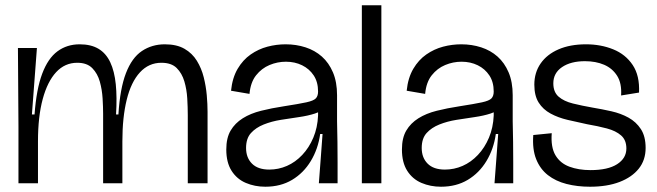

<svg xmlns="http://www.w3.org/2000/svg" viewBox="-20 -695 2493 728"><path d="M50 0V-215L48 -513H120L101 -261H111Q118 -357 140 -415.5Q162 -474 198 -500.5Q234 -527 282 -527Q325 -527 353.5 -510Q382 -493 398 -459Q414 -425 419 -375.5Q424 -326 420 -261H429Q435 -359 457.5 -417.5Q480 -476 518 -501.5Q556 -527 605 -527Q650 -527 679.5 -510Q709 -493 726.5 -464.5Q744 -436 752.5 -402Q761 -368 764 -334Q767 -300 767 -271V0H692V-258Q692 -288 690 -322Q688 -356 679 -386.5Q670 -417 650 -437Q630 -457 592 -457Q544 -457 510.5 -420.5Q477 -384 460.5 -317Q444 -250 444 -159V0H371V-264Q371 -289 369 -322Q367 -355 358.5 -385.5Q350 -416 330 -436.5Q310 -457 273 -457Q226 -457 193 -421.5Q160 -386 142 -319.5Q124 -253 124 -159V0Z M986 13Q946 13 912 -1.5Q878 -16 858 -47.5Q838 -79 838 -128Q838 -172 854.5 -200Q871 -228 900.5 -246.5Q930 -265 970 -275Q1010 -285 1056 -292Q1114 -301 1141.5 -307Q1169 -313 1177.5 -322Q1186 -331 1186 -348Q1186 -384 1169.5 -409Q1153 -434 1125.5 -447.5Q1098 -461 1064 -461Q1032 -461 1002 -448.5Q972 -436 951 -409.5Q930 -383 926 -339L856 -351Q861 -400 881 -434Q901 -468 930.5 -488.5Q960 -509 994 -518Q1028 -527 1063 -527Q1103 -527 1138.5 -515.5Q1174 -504 1200.5 -480.5Q1227 -457 1242.5 -420.5Q1258 -384 1258 -334V-235Q1259 -196 1259.5 -156.5Q1260 -117 1260 -78Q1260 -39 1260 0H1189Q1193 -48 1196 -92.5Q1199 -137 1203 -187H1194Q1186 -130 1158.5 -84.5Q1131 -39 1087.5 -13Q1044 13 986 13ZM1001 -52Q1036 -52 1068 -66Q1100 -80 1126 -107.5Q1152 -135 1168 -173Q1184 -211 1186 -257V-280L1213 -289Q1200 -273 1174 -264.5Q1148 -256 1113.5 -251Q1079 -246 1044.5 -240.5Q1010 -235 980 -223Q950 -211 931.5 -190.5Q913 -170 913 -134Q913 -97 935.5 -74.5Q958 -52 1001 -52Z M1352 0V-675H1426V0Z M1652 13Q1612 13 1578 -1.5Q1544 -16 1524 -47.5Q1504 -79 1504 -128Q1504 -172 1520.5 -200Q1537 -228 1566.5 -246.5Q1596 -265 1636 -275Q1676 -285 1722 -292Q1780 -301 1807.5 -307Q1835 -313 1843.5 -322Q1852 -331 1852 -348Q1852 -384 1835.5 -409Q1819 -434 1791.5 -447.5Q1764 -461 1730 -461Q1698 -461 1668 -448.5Q1638 -436 1617 -409.5Q1596 -383 1592 -339L1522 -351Q1527 -400 1547 -434Q1567 -468 1596.5 -488.5Q1626 -509 1660 -518Q1694 -527 1729 -527Q1769 -527 1804.5 -515.5Q1840 -504 1866.5 -480.5Q1893 -457 1908.5 -420.5Q1924 -384 1924 -334V-235Q1925 -196 1925.5 -156.5Q1926 -117 1926 -78Q1926 -39 1926 0H1855Q1859 -48 1862 -92.5Q1865 -137 1869 -187H1860Q1852 -130 1824.5 -84.5Q1797 -39 1753.5 -13Q1710 13 1652 13ZM1667 -52Q1702 -52 1734 -66Q1766 -80 1792 -107.5Q1818 -135 1834 -173Q1850 -211 1852 -257V-280L1879 -289Q1866 -273 1840 -264.5Q1814 -256 1779.5 -251Q1745 -246 1710.5 -240.5Q1676 -235 1646 -223Q1616 -211 1597.5 -190.5Q1579 -170 1579 -134Q1579 -97 1601.5 -74.5Q1624 -52 1667 -52Z M2217 13Q2169 13 2128 2.5Q2087 -8 2057.5 -31Q2028 -54 2013 -91.5Q1998 -129 2002 -183L2072 -190Q2068 -137 2086 -106.5Q2104 -76 2139 -63Q2174 -50 2219 -50Q2285 -50 2320 -72.5Q2355 -95 2355 -132Q2355 -164 2335 -181.5Q2315 -199 2281 -208Q2247 -217 2206 -224Q2168 -232 2132 -240.5Q2096 -249 2067.5 -264.5Q2039 -280 2022.5 -306Q2006 -332 2006 -374Q2006 -420 2030 -454.5Q2054 -489 2098 -508Q2142 -527 2202 -527Q2258 -527 2305 -508Q2352 -489 2379 -448.5Q2406 -408 2403 -344L2335 -333Q2338 -379 2320 -407.5Q2302 -436 2270.5 -449.5Q2239 -463 2198 -463Q2144 -463 2111 -440.5Q2078 -418 2078 -379Q2078 -346 2098 -328.5Q2118 -311 2152.5 -302.5Q2187 -294 2227 -287Q2263 -281 2298.5 -273Q2334 -265 2363 -249Q2392 -233 2410 -205.5Q2428 -178 2428 -134Q2428 -88 2402 -55.5Q2376 -23 2329 -5Q2282 13 2217 13Z"/></svg>

Font: Bricolage Grotesque 48pt Condensed ExtraBold Light
Style: Regular
Weight: 300
Version: Version 1.000;gftools[0.9.30]